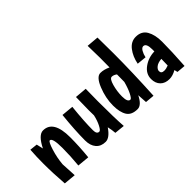

<svg xmlns="http://www.w3.org/2000/svg" viewBox="-55 -1233 1754 1754"><g transform="rotate(-45 822.0 -356.0)"><path d="M51 -433 125 -425Q127 -417 140 -360Q198 -476 257 -476Q389 -476 389 -256Q389 -140 376 -10L259 -21Q270 -135 270 -237Q270 -368 237 -368Q221 -368 196 -287.5Q171 -207 165 -130Q167 -89 173 18L56 7Q45 -134 45 -264Q45 -348 51 -433Z M686 -479 802 -469Q802 -444 801 -392Q800 -340 800 -311Q800 -88 808 17L709 7Q706 -35 696 -78Q641 3 589 3Q530 3 497 -35Q464 -73 464 -140Q464 -270 483 -450L599 -439Q581 -268 581 -155Q581 -104 613 -104Q628 -104 649.5 -145Q671 -186 684 -244Q683 -266 683 -311Q683 -326 686 -479Z M1092 -734 1209 -724Q1211 -653 1211 -520Q1211 -280 1195 14L1106 6Q1103 -34 1100 -88Q1057 -2 1007 -2Q930 -2 900 -50Q870 -98 870 -185Q870 -281 909.5 -379Q949 -477 999 -477Q1044 -477 1094 -453Q1094 -473 1094.5 -514Q1095 -555 1095 -577Q1095 -646 1092 -734ZM1096 -264 1097 -360Q1072 -379 1048 -379Q1023 -379 1005 -314.5Q987 -250 987 -185Q987 -110 1021 -110Q1034 -110 1056 -153.5Q1078 -197 1096 -264Z M1392 -286 1300 -295Q1315 -373 1357 -427.5Q1399 -482 1461 -482Q1535 -482 1567.5 -425.5Q1600 -369 1600 -280Q1600 -161 1588 22L1504 15L1496 -17Q1449 10 1407 10Q1351 10 1319 -22.5Q1287 -55 1287 -110Q1287 -177 1347.5 -221Q1408 -265 1487 -267V-294Q1487 -373 1449 -373Q1430 -373 1414.5 -346.5Q1399 -320 1392 -286ZM1482 -90 1484 -174Q1437 -170 1413 -150.5Q1389 -131 1389 -110Q1389 -78 1427 -78Q1453 -78 1482 -90Z"/></g></svg>

Font: Boogaloo
Style: Regular
Weight: 400
Designer: John Vargas Beltran
Foundry: John Vargas Beltran
Version: Version 1.001